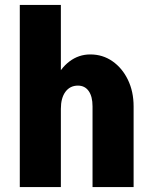

<svg xmlns="http://www.w3.org/2000/svg" viewBox="-20 -756 605 776"><path d="M60 0V-520H226V0ZM354 0V-327H520V0ZM354 -326Q354 -366 338.5 -388Q323 -410 295 -410L345 -536Q395 -536 434.5 -508.5Q474 -481 497 -433.5Q520 -386 520 -326ZM180 -316Q180 -379 201.5 -429Q223 -479 260.5 -507.5Q298 -536 345 -536L295 -410Q263 -410 244.5 -385Q226 -360 226 -316ZM60 0V-736H226V0Z"/></svg>

Font: Akshar Light
Style: Regular
Weight: 300
Designer: Tall Chai
Foundry: Tall Chai
Version: Version 1.100